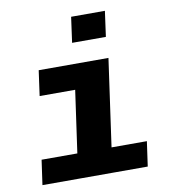

<svg xmlns="http://www.w3.org/2000/svg" viewBox="-81 -792 763 862"><g transform="rotate(-10 300.0 -361.0)"><path d="M206 0 262 -396H100L116 -511H434L362 0ZM43 0 59 -113H539L523 0ZM285 -606 301 -722H455L439 -606Z"/></g></svg>

Font: Chivo Mono
Style: Bold Italic
Weight: 700
Italic angle: -8.05°
Monospace: yes
Version: Version 1.008